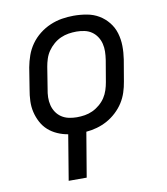

<svg xmlns="http://www.w3.org/2000/svg" viewBox="-83 -598 766 882"><g transform="rotate(-10 300.0 -156.5)"><path d="M166 215 201 4Q176 0 152 -10.5Q128 -21 109.5 -37.5Q91 -54 79 -76.5Q67 -99 61 -124Q55 -149 56 -176Q57 -203 62 -230L78 -330Q83 -357 92.5 -384Q102 -411 119 -435Q136 -459 159.5 -477.5Q183 -496 210 -507.5Q237 -519 264.5 -523.5Q292 -528 319 -528Q351 -528 381.5 -522.5Q412 -517 437 -502Q462 -487 480.5 -464Q499 -441 507.5 -412.5Q516 -384 516.5 -353Q517 -322 512 -290L495 -190Q491 -165 483 -140.5Q475 -116 461 -94Q447 -72 426.5 -53Q406 -34 383 -21.5Q360 -9 335 -2Q310 5 285 7L250 215ZM254 -66Q273 -66 291.5 -69Q310 -72 327.5 -80Q345 -88 361 -101.5Q377 -115 387.5 -131Q398 -147 404 -165.5Q410 -184 413 -202L430 -302Q433 -322 433.5 -341Q434 -360 429.5 -378Q425 -396 415 -411Q405 -426 390.5 -436Q376 -446 357.5 -450Q339 -454 320 -454Q301 -454 282.5 -451Q264 -448 246 -440Q228 -432 212.5 -418.5Q197 -405 186 -389Q175 -373 169 -354.5Q163 -336 160 -318L144 -218Q140 -198 139.5 -179Q139 -160 143.5 -142Q148 -124 158 -109Q168 -94 183 -84Q198 -74 216.5 -70Q235 -66 254 -66Z"/></g></svg>

Font: Iosevka Extended Oblique
Style: Regular
Weight: 400
Width: 7
Italic angle: -9°
Monospace: yes
Designer: Belleve Invis
Foundry: Belleve Invis
Version: Version 32.0.1; ttfautohint (v1.8.4)